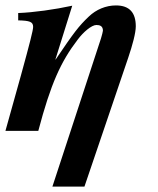

<svg xmlns="http://www.w3.org/2000/svg" viewBox="-26 -482 582 707"><path d="M178 -263 240 -461C176 -447 97 -436 41 -434V-407C83 -406 96 -402 96 -383C96 -371 84 -324 51 -204L-6 0H115C161 -174 198 -255 260 -336C280 -363 311 -390 329 -390C342 -390 353 -386 353 -369C353 -366 349 -351 346 -341L167 205H285L446 -269C462 -316 474 -361 474 -385C474 -434 452 -462 401 -462C364 -462 328 -447 301 -421C264 -386 246 -362 179 -263Z"/></svg>

Font: XITS
Style: Bold Italic
Weight: 700
Italic angle: -16.33°
Designer: MicroPress Inc., with final additions and corrections provided by Coen Hoffman, Elsevier (retired)
Version: Version 1.105